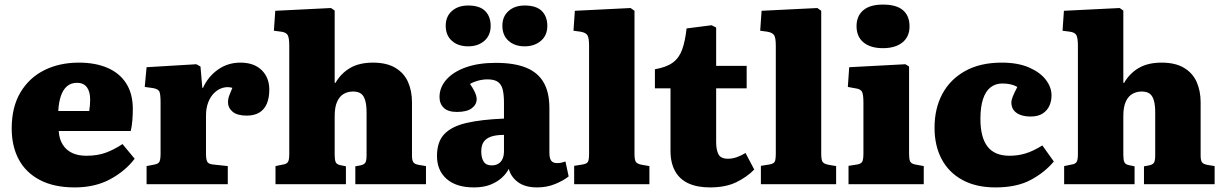

<svg xmlns="http://www.w3.org/2000/svg" viewBox="-20 -803 5335 837"><path d="M306 14Q215 14 153.5 -18.5Q92 -51 61.5 -108.5Q31 -166 31 -243Q31 -336 69 -400Q107 -464 173 -497Q239 -530 324 -530Q396 -530 449 -507Q502 -484 530.5 -439Q559 -394 559 -328Q559 -304 557 -278.5Q555 -253 550 -232H236Q238 -197 253.5 -172.5Q269 -148 295 -136Q321 -124 356 -124Q405 -124 441.5 -137.5Q478 -151 514 -175L567 -111Q526 -57 460 -21.5Q394 14 306 14ZM234 -319H369Q371 -333 372 -345Q373 -357 373 -369Q373 -404 358.5 -423Q344 -442 316 -442Q289 -442 271.5 -426.5Q254 -411 245 -383.5Q236 -356 234 -319Z M619 0V-79L655 -86Q671 -89 675.5 -99Q680 -109 680 -135V-357Q680 -389 675.5 -402Q671 -415 647 -419L611 -424L619 -510L836 -523L854 -513L862 -420H865Q887 -469 930 -499.5Q973 -530 1028 -530Q1087 -530 1120.5 -497.5Q1154 -465 1154 -412Q1154 -376 1143 -350.5Q1132 -325 1110 -312Q1088 -299 1056 -299Q1014 -299 994 -316Q974 -333 974 -356Q974 -365 975.5 -373Q977 -381 981.5 -392Q986 -403 993 -420Q973 -426 952.5 -420.5Q932 -415 915 -399Q898 -383 888 -357.5Q878 -332 878 -299V-133Q878 -108 883.5 -98Q889 -88 908 -86L973 -79V0Z M1181 0V-79L1215 -86Q1229 -88 1235 -96.5Q1241 -105 1241 -131V-603Q1241 -637 1234.5 -649.5Q1228 -662 1205 -665L1174 -669L1180 -756L1423 -768L1439 -757V-443L1442 -441Q1466 -483 1506 -506.5Q1546 -530 1606 -530Q1666 -530 1704 -507Q1742 -484 1759 -445Q1776 -406 1776 -357V-124Q1776 -104 1782 -95.5Q1788 -87 1807 -84L1837 -79V0H1529V-78L1551 -82Q1566 -85 1572 -93Q1578 -101 1578 -126V-313Q1578 -345 1572 -365.5Q1566 -386 1553.5 -395Q1541 -404 1519 -404Q1497 -404 1479 -394Q1461 -384 1450 -360.5Q1439 -337 1439 -297V-128Q1439 -106 1443.5 -96Q1448 -86 1464 -83L1488 -78V0Z M2046 14Q1969 14 1927 -23Q1885 -60 1885 -123Q1885 -185 1917 -218.5Q1949 -252 2013.5 -267Q2078 -282 2177 -286V-356Q2177 -390 2171.5 -412.5Q2166 -435 2150.5 -446Q2135 -457 2105 -457Q2085 -457 2064.5 -451.5Q2044 -446 2029 -437Q2040 -421 2046.5 -408.5Q2053 -396 2055.5 -387Q2058 -378 2058 -371Q2058 -347 2036.5 -331Q2015 -315 1972 -315Q1933 -315 1914.5 -333Q1896 -351 1896 -380Q1896 -422 1926 -456Q1956 -490 2011 -509.5Q2066 -529 2141 -529Q2222 -529 2273.5 -508Q2325 -487 2350 -443.5Q2375 -400 2375 -332V-137Q2375 -114 2382.5 -103Q2390 -92 2409 -92Q2419 -92 2428 -94Q2437 -96 2445 -99L2459 -34Q2437 -16 2400.5 -1Q2364 14 2322 14Q2269 14 2238 -9Q2207 -32 2198 -67Q2188 -47 2168 -28.5Q2148 -10 2118 2Q2088 14 2046 14ZM2123 -82Q2140 -82 2152 -89Q2164 -96 2170.5 -110Q2177 -124 2177 -143V-215Q2143 -215 2121 -207.5Q2099 -200 2088.5 -184.5Q2078 -169 2078 -143Q2078 -115 2088.5 -98.5Q2099 -82 2123 -82ZM2267 -601Q2224 -601 2197 -625Q2170 -649 2170 -691Q2170 -731 2197 -755Q2224 -779 2267 -779Q2318 -779 2342 -755Q2366 -731 2366 -690Q2366 -649 2338 -625Q2310 -601 2267 -601ZM2021 -601Q1977 -601 1950 -625Q1923 -649 1923 -691Q1923 -731 1950 -755Q1977 -779 2021 -779Q2071 -779 2095 -755Q2119 -731 2119 -690Q2119 -649 2091.5 -625Q2064 -601 2021 -601Z M2483 0V-80L2520 -86Q2538 -89 2543 -97.5Q2548 -106 2548 -134V-604Q2548 -637 2541 -649Q2534 -661 2510 -665L2480 -669L2486 -756L2729 -768L2746 -756V-133Q2746 -107 2751.5 -98Q2757 -89 2776 -85L2811 -79V0Z M3075 14Q3020 14 2981.5 -3.5Q2943 -21 2923 -57Q2903 -93 2903 -145V-418H2835V-501Q2886 -510 2913.5 -530.5Q2941 -551 2954 -587.5Q2967 -624 2973 -679L3082 -693L3102 -683V-516H3235V-418H3102V-183Q3102 -150 3112 -130.5Q3122 -111 3154 -111Q3173 -111 3192.5 -118Q3212 -125 3230 -136L3268 -64Q3236 -31 3189.5 -8.5Q3143 14 3075 14Z M3297 0V-80L3334 -86Q3352 -89 3357 -97.5Q3362 -106 3362 -134V-604Q3362 -637 3355 -649Q3348 -661 3324 -665L3294 -669L3300 -756L3543 -768L3560 -756V-133Q3560 -107 3565.5 -98Q3571 -89 3590 -85L3625 -79V0Z M3679 0V-80L3717 -86Q3734 -89 3739 -98.5Q3744 -108 3744 -134V-356Q3744 -390 3738 -402.5Q3732 -415 3709 -418L3676 -424L3682 -510L3927 -523L3943 -513V-133Q3943 -111 3947 -100.5Q3951 -90 3969 -86L4007 -79V0ZM3829 -593Q3775 -593 3744.5 -618Q3714 -643 3714 -689Q3714 -733 3743 -758Q3772 -783 3829 -783Q3888 -783 3916.5 -758.5Q3945 -734 3945 -688Q3945 -643 3914 -618Q3883 -593 3829 -593Z M4320 14Q4235 14 4175.5 -18.5Q4116 -51 4085 -109.5Q4054 -168 4054 -246Q4054 -330 4088 -393.5Q4122 -457 4187.5 -493.5Q4253 -530 4347 -530Q4417 -530 4465.5 -509Q4514 -488 4539 -455.5Q4564 -423 4564 -387Q4564 -363 4555 -342.5Q4546 -322 4526 -308.5Q4506 -295 4472 -295Q4434 -295 4411.5 -311Q4389 -327 4389 -356Q4389 -367 4395 -382Q4401 -397 4415 -424Q4401 -432 4385 -435.5Q4369 -439 4349 -439Q4320 -439 4298.5 -422.5Q4277 -406 4265.5 -371.5Q4254 -337 4254 -285Q4254 -204 4285 -164Q4316 -124 4381 -124Q4417 -124 4450.5 -134Q4484 -144 4524 -169L4574 -99Q4534 -51 4473 -18.5Q4412 14 4320 14Z M4619 0V-79L4653 -86Q4667 -88 4673 -96.5Q4679 -105 4679 -131V-603Q4679 -637 4672.5 -649.5Q4666 -662 4643 -665L4612 -669L4618 -756L4861 -768L4877 -757V-443L4880 -441Q4904 -483 4944 -506.5Q4984 -530 5044 -530Q5104 -530 5142 -507Q5180 -484 5197 -445Q5214 -406 5214 -357V-124Q5214 -104 5220 -95.5Q5226 -87 5245 -84L5275 -79V0H4967V-78L4989 -82Q5004 -85 5010 -93Q5016 -101 5016 -126V-313Q5016 -345 5010 -365.5Q5004 -386 4991.5 -395Q4979 -404 4957 -404Q4935 -404 4917 -394Q4899 -384 4888 -360.5Q4877 -337 4877 -297V-128Q4877 -106 4881.5 -96Q4886 -86 4902 -83L4926 -78V0Z"/></svg>

Font: Literata 18pt ExtraBold
Style: Regular
Weight: 800
Designer: Latin by Veronika Burian and Jose Scaglione. Greek by Irene Vlachou. Cyrillic by Vera Evstafieva.
Foundry: TypeTogether
Version: Version 3.103;gftools[0.9.29]